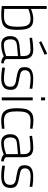

<svg xmlns="http://www.w3.org/2000/svg" viewBox="1140 -1914 783 3102"><g transform="rotate(90 1531.0 -362.5)"><path d="M100 2 76 -1V-726H124V-471Q206 -509 291 -509Q356 -509 393 -484Q430 -459 446 -404Q462 -349 462 -254Q462 -149 441 -93.5Q420 -38 368.5 -15Q317 8 219 8Q158 8 100 2ZM412 -257Q412 -336 400 -381Q388 -426 360 -445.5Q332 -465 281 -465Q217 -465 124 -429V-40Q206 -35 234 -35Q307 -35 345 -57Q383 -79 397.5 -126Q412 -173 412 -257Z M563 0ZM563 -136Q563 -205 597 -240.5Q631 -276 706 -285L885 -303V-351Q885 -409 860.5 -436.5Q836 -464 793 -464Q749 -464 711 -461Q673 -458 592 -449L589 -490Q697 -509 781 -509Q860 -509 897 -471Q934 -433 934 -351V-74Q935 -58 953 -47Q971 -36 1003 -32L1001 9Q965 9 936.5 -2Q908 -13 892 -33Q798 9 698 9Q632 9 597.5 -29Q563 -67 563 -136ZM858 -62 885 -71V-262L712 -245Q660 -241 637.5 -216Q615 -191 615 -142Q615 -34 702 -34Q780 -34 858 -62ZM645 -638 846 -734 865 -692 662 -603Z M1100 -3 1070 -8 1074 -52Q1187 -35 1245 -35Q1315 -35 1348 -59Q1381 -83 1381 -136Q1381 -174 1364.5 -193.5Q1348 -213 1322.5 -221Q1297 -229 1252 -235Q1245 -237 1229 -239Q1164 -250 1129 -264Q1094 -278 1079 -302Q1064 -326 1064 -367Q1064 -446 1111.5 -477Q1159 -508 1249 -508Q1329 -508 1388 -498L1414 -493L1412 -450Q1310 -466 1247 -466Q1177 -466 1145.5 -443Q1114 -420 1114 -374Q1114 -342 1129 -325Q1144 -308 1168.5 -300.5Q1193 -293 1240 -285Q1247 -283 1261 -281Q1327 -269 1361.5 -255.5Q1396 -242 1413.5 -216Q1431 -190 1431 -142Q1431 -62 1384.5 -26.5Q1338 9 1241 9Q1180 9 1100 -3Z M1553 0ZM1553 -500H1601V0H1553ZM1553 -700H1601V-634H1553Z M1728 -250Q1728 -322 1739 -376.5Q1750 -431 1791 -471Q1832 -511 1915 -511Q1946 -511 1976 -508.5Q2006 -506 2060 -497L2057 -456Q1978 -465 1935 -465Q1874 -465 1840.5 -445.5Q1807 -426 1793 -379.5Q1779 -333 1779 -247Q1779 -166 1792.5 -121Q1806 -76 1840.5 -55.5Q1875 -35 1940 -35L2059 -44L2061 -2Q1970 9 1927 9Q1850 9 1807 -17Q1764 -43 1746 -99Q1728 -155 1728 -250Z M2148 -136Q2148 -205 2182 -240.5Q2216 -276 2291 -285L2470 -303V-351Q2470 -409 2445.5 -436.5Q2421 -464 2378 -464Q2334 -464 2296 -461Q2258 -458 2177 -449L2174 -490Q2282 -509 2366 -509Q2445 -509 2482 -471Q2519 -433 2519 -351V-74Q2520 -58 2538 -47Q2556 -36 2588 -32L2586 9Q2550 9 2521.5 -2Q2493 -13 2477 -33Q2383 9 2283 9Q2217 9 2182.5 -29Q2148 -67 2148 -136ZM2443 -62 2470 -71V-262L2297 -245Q2245 -241 2222.5 -216Q2200 -191 2200 -142Q2200 -34 2287 -34Q2365 -34 2443 -62Z M2685 -3 2655 -8 2659 -52Q2772 -35 2830 -35Q2900 -35 2933 -59Q2966 -83 2966 -136Q2966 -174 2949.5 -193.5Q2933 -213 2907.5 -221Q2882 -229 2837 -235Q2830 -237 2814 -239Q2749 -250 2714 -264Q2679 -278 2664 -302Q2649 -326 2649 -367Q2649 -446 2696.5 -477Q2744 -508 2834 -508Q2914 -508 2973 -498L2999 -493L2997 -450Q2895 -466 2832 -466Q2762 -466 2730.5 -443Q2699 -420 2699 -374Q2699 -342 2714 -325Q2729 -308 2753.5 -300.5Q2778 -293 2825 -285Q2832 -283 2846 -281Q2912 -269 2946.5 -255.5Q2981 -242 2998.5 -216Q3016 -190 3016 -142Q3016 -62 2969.5 -26.5Q2923 9 2826 9Q2765 9 2685 -3Z"/></g></svg>

Font: Cairo Light
Style: Regular
Weight: 300
Designer: Mohamed Gaber, the designers of Titillium
Foundry: Kief Type Foundry
Version: Version 2.009; ttfautohint (v1.5.33-1714) -l 8 -r 50 -G 200 